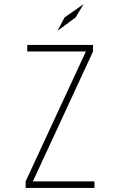

<svg xmlns="http://www.w3.org/2000/svg" viewBox="-20 -920 590 940"><path d="M105.5 0V-32L400.5 -668H113.5V-700H435.5V-668L141 -32H442.5V0ZM261.5 -769 296 -834.5 389.5 -900 350 -834.5Z"/></svg>

Font: Trispace SemiCondensed Thin
Style: Regular
Weight: 100
Width: 4
Designer: Tyler Finck
Foundry: Etcetera Type Company
Version: Version 1.210; ttfautohint (v1.8.3)